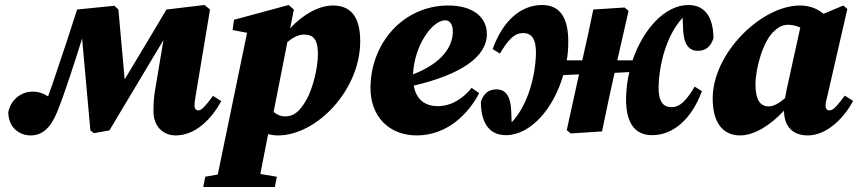

<svg xmlns="http://www.w3.org/2000/svg" viewBox="-20 -525 3428 767"><path d="M103 16C149 16 182 -14 208 -77C224 -116 241 -165 257 -213C275 -266 291 -317 308 -371L341 -4L355 7L417 -4C489 -124 561 -245 633 -365L600 -168C596 -144 593 -122 593 -80C593 -23 629 16 682 16C763 16 827 -53 864 -121L831 -142C801 -102 786 -84 772 -84C763 -84 757 -91 757 -104C757 -117 760 -130 763 -151L819 -487L797 -505L645 -487C590 -394 534 -301 478 -208L453 -487L437 -502L288 -487C261 -402 233 -317 204 -232C194 -201 183 -170 172 -140C155 -151 136 -159 110 -159C69 -159 25 -132 13 -77C14 -13 59 16 103 16Z M792 222H1078L1086 181L1020 170C1030 120 1040 69 1051 11C1064 14 1077 16 1090 16C1246 16 1419 -166 1419 -360C1419 -470 1371 -503 1310 -503C1254 -503 1190 -467 1139 -412L1154 -487L1133 -505L915 -446L909 -405L967 -394L850 172L800 181ZM1194 -387C1233 -387 1250 -366 1250 -309C1250 -252 1229 -171 1205 -128C1176 -76 1151 -60 1119 -60C1101 -60 1086 -67 1073 -78L1128 -357C1147 -373 1171 -387 1194 -387Z M1759 -444C1775 -444 1789 -430 1789 -399C1789 -344 1752 -275 1630 -228C1635 -344 1707 -444 1759 -444ZM1645 16C1767 16 1853 -72 1894 -153L1864 -174C1831 -133 1785 -101 1728 -101C1677 -101 1642 -129 1633 -183C1821 -227 1925 -298 1925 -389C1925 -456 1870 -503 1771 -503C1590 -503 1460 -351 1460 -173C1460 -60 1534 16 1645 16Z M2585 15C2669 15 2743 -49 2784 -161L2755 -179C2724 -127 2699 -97 2662 -97C2631 -97 2610 -117 2611 -178C2613 -268 2642 -384 2707 -454L2709 -404C2712 -347 2733 -322 2767 -322C2799 -322 2819 -338 2830 -372C2830 -443 2805 -505 2730 -505C2636 -505 2549 -408 2507 -284H2446L2491 -482L2475 -495L2350 -487C2336 -418 2322 -352 2306 -284H2244C2248 -306 2250 -329 2250 -352C2252 -449 2220 -505 2146 -505C2061 -505 1989 -443 1948 -329L1977 -311C2008 -363 2033 -393 2070 -393C2101 -393 2122 -373 2121 -312C2119 -222 2090 -107 2024 -36L2022 -86C2019 -143 1998 -168 1964 -168C1932 -168 1912 -152 1901 -118C1901 -47 1926 15 2001 15C2100 15 2192 -92 2230 -225L2293 -228L2244 -5L2260 8L2385 0C2400 -73 2415 -144 2431 -216L2435 -234L2494 -237C2486 -204 2482 -170 2481 -136C2479 -41 2511 15 2585 15Z M2998 -188C2998 -252 3028 -362 3074 -402C3094 -420 3110 -426 3128 -426C3144 -426 3161 -422 3177 -415L3122 -165C3120 -154 3118 -143 3116 -133C3097 -116 3073 -100 3051 -100C3018 -100 2998 -124 2998 -188ZM3207 16C3285 16 3354 -57 3388 -122L3355 -143C3326 -105 3310 -84 3294 -84C3283 -84 3278 -91 3278 -104C3278 -114 3281 -125 3285 -141L3365 -489L3349 -503L3270 -470C3242 -493 3210 -503 3176 -503C3021 -503 2827 -312 2827 -132C2827 -21 2879 16 2936 16C2994 16 3059 -26 3112 -83C3112 -18 3149 16 3207 16Z"/></svg>

Font: Source Serif Pro Black
Style: Italic
Weight: 900
Italic angle: -12°
Designer: Frank Grießhammer
Foundry: Adobe Systems Incorporated
Version: Version 3.001;hotconv 1.0.111;makeotfexe 2.5.65597